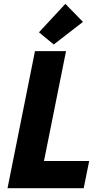

<svg xmlns="http://www.w3.org/2000/svg" viewBox="-20 -988 529 1008"><path d="M163.6 -719.7H326.7L210.9 -142.6H448.2L419.4 0H19.5ZM184.6 -818.4 323.2 -967.8 415.5 -873 262.2 -754.4Z"/></svg>

Font: Reddit Sans Fudge ExBold Italic
Style: Regular
Weight: 800
Italic angle: -11.25°
Designer: Stephen Hutchings
Version: Version 1.013